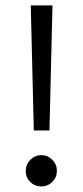

<svg xmlns="http://www.w3.org/2000/svg" viewBox="-20 -687 304 707"><path d="M93.3 -667H173.3L162.1 -206.5H104.5ZM74.7 -57.6Q74.7 -81.5 91.8 -98.6Q108.9 -115.7 132.3 -115.7Q155.8 -115.7 172.6 -98.6Q189.5 -81.5 189.5 -57.6Q189.5 -34.2 172.6 -17.3Q155.8 -0.5 132.3 -0.5Q108.4 -0.5 91.6 -16.8Q74.7 -33.2 74.7 -57.6Z"/></svg>

Font: Vazirmatn FD NL Light
Style: Regular
Weight: 300
Designer: Saber Rastikerdar
Foundry: Saber Rastikerdar
Version: Version 33.003